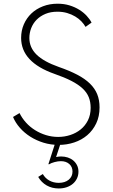

<svg xmlns="http://www.w3.org/2000/svg" viewBox="-20 -784 623 1058"><path d="M303.2 14.5Q259.5 14.5 219.8 2.3Q180 -10 147 -30.9Q114.1 -51.8 89.5 -79.8Q65 -107.7 51.8 -139.5L87.7 -160.9Q101.4 -132.7 123.2 -108.6Q145 -84.5 173 -67Q200.9 -49.5 233.4 -39.5Q265.9 -29.5 300.5 -29.5Q335 -29.5 367.3 -40Q399.5 -50.5 424.5 -70.7Q449.5 -90.9 464.5 -120.9Q479.5 -150.9 479.5 -190Q479.5 -222.3 469.1 -248.4Q458.6 -274.5 435 -296.6Q411.4 -318.6 373.4 -338.2Q335.5 -357.7 280.5 -376.8Q96.4 -441.4 96.4 -575Q96.4 -615.5 111.4 -650Q126.4 -684.5 153 -709.8Q179.5 -735 216.6 -749.3Q253.6 -763.6 297.7 -763.6Q333.2 -763.6 363.2 -754.3Q393.2 -745 416.8 -730.2Q440.5 -715.5 457.7 -696.8Q475 -678.2 484.5 -659.5L451.4 -635.9Q442.7 -651.4 428.4 -666.4Q414.1 -681.4 394.3 -693.2Q374.5 -705 350 -712.3Q325.5 -719.5 296.4 -719.5Q259.1 -719.5 230.5 -707.5Q201.8 -695.5 182 -675.5Q162.3 -655.5 152 -629.1Q141.8 -602.7 141.8 -574.5Q141.8 -522.3 181.1 -483.4Q220.5 -444.5 304.1 -415Q363.2 -394.5 405.7 -372.3Q448.2 -350 475.5 -323.4Q502.7 -296.8 515.7 -264.8Q528.6 -232.7 528.6 -192.3Q528.6 -142.7 510.2 -104.1Q491.8 -65.5 460.9 -39.1Q430 -12.7 389.1 0.9Q348.2 14.5 303.2 14.5ZM315.9 0 289.1 81.4Q303.2 78.2 316.8 78.2Q336.4 78.2 353.6 83.9Q370.9 89.5 383.9 100.5Q396.8 111.4 404.5 126.8Q412.3 142.3 412.3 161.8Q412.3 182.3 404.1 199.3Q395.9 216.4 381.6 228.6Q367.3 240.9 347.3 247.7Q327.3 254.5 303.6 254.5Q266.4 254.5 237 237.7Q207.7 220.9 190.5 190.9L215.9 175Q229.1 198.2 252 210.9Q275 223.6 303.6 223.6Q337.7 223.6 358.6 206.4Q379.5 189.1 379.5 161.4Q379.5 135.5 361.8 119.8Q344.1 104.1 315.5 104.1Q299.5 104.1 280.7 109.1Q261.8 114.1 249.5 121.8L246.8 120L285.5 0Z"/></svg>

Font: Spartan Light
Style: Regular
Weight: 300
Designer: Matt Bailey, Mirko Velimirovic
Foundry: Matt Bailey
Version: Version 1.005